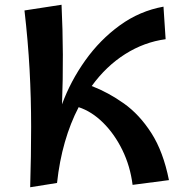

<svg xmlns="http://www.w3.org/2000/svg" viewBox="-20 -778 763 808"><path d="M107 10Q111 -123 111 -244Q111 -365 104.5 -484.5Q98 -604 83 -734L239 -758Q244 -654 244.5 -549Q245 -444 241 -339Q277 -437 339 -524Q401 -611 484.5 -671.5Q568 -732 668 -750L677 -613Q587 -601 507 -550.5Q427 -500 366 -416Q436 -389 501.5 -342.5Q567 -296 617 -218Q667 -140 691 -20L538 0Q528 -79 495 -146.5Q462 -214 414 -261.5Q366 -309 311 -327Q276 -260 253 -180Q230 -100 220 -8Z"/></svg>

Font: Marhey
Style: Regular
Weight: 400
Designer: Nur Syamsi & Bustanul Arifin
Foundry: Namelatype
Version: Version 1.000; ttfautohint (v1.8.4.7-5d5b)